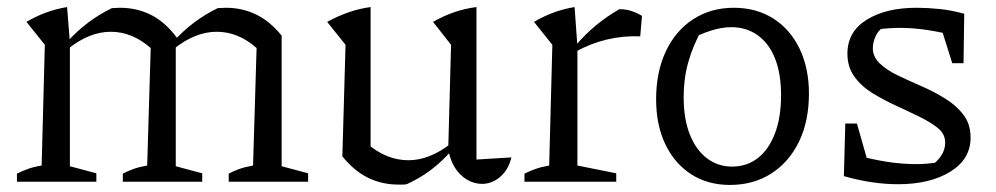

<svg xmlns="http://www.w3.org/2000/svg" viewBox="-20 -515 2822 544"><path d="M28 0V-23Q42 -30 58 -36Q74 -42 98 -46L107 -388L55 -453Q109 -485 170 -495L178 -396V-44L253 -24V0ZM328 0V-23Q341 -30 357.5 -36Q374 -42 397 -46L407 -379L482 -407L478 -393V-44L553 -24V0ZM407 -379Q354 -425 294 -425Q233 -425 172 -376L170 -396Q199 -428 230.5 -451.5Q262 -475 297 -492Q303 -492 309 -492.5Q315 -493 320 -493Q368 -493 408.5 -472.5Q449 -452 482 -407ZM628 0V-23Q641 -30 657.5 -36Q674 -42 697 -46L707 -379L778 -414V-44L853 -24V0ZM707 -379Q655 -425 594 -425Q533 -425 472 -376L470 -396Q499 -428 530.5 -451.5Q562 -475 597 -492Q603 -492 609 -492.5Q615 -493 620 -493Q666 -493 705.5 -474Q745 -455 778 -414Z M1330 -63 1429 -69Q1423 -44 1410 -27.5Q1397 -11 1380.5 -2.5Q1364 6 1346 6Q1324 6 1304 -5.5Q1284 -17 1269.5 -39Q1255 -61 1250 -93L1258 -388L1207 -453Q1266 -487 1330 -495ZM1132 7Q1126 8 1120.5 8Q1115 8 1109 8Q1062 8 1022.5 -11.5Q983 -31 950 -72L1018 -110Q1074 -61 1137 -61Q1197 -61 1257 -108L1259 -88Q1231 -56 1199.5 -32.5Q1168 -9 1132 7ZM950 -72 959 -388 907 -453Q969 -487 1030 -495V-86Z M1794 -412Q1697 -416 1610 -368V-385Q1638 -418 1669 -443.5Q1700 -469 1735 -489Q1753 -489 1768.5 -484Q1784 -479 1799 -470ZM1466 0V-23Q1480 -30 1496.5 -36Q1513 -42 1536 -46L1545 -388L1493 -453Q1547 -485 1608 -495L1616 -384V-46L1726 -24V0Z M2048 9Q1985 9 1938 -21.5Q1891 -52 1865 -106.5Q1839 -161 1839 -234Q1839 -311 1866.5 -369.5Q1894 -428 1944 -460.5Q1994 -493 2059 -493Q2123 -493 2171 -462.5Q2219 -432 2245.5 -377Q2272 -322 2272 -250Q2272 -172 2244 -114Q2216 -56 2165.5 -23.5Q2115 9 2048 9ZM2054 -43Q2096 -43 2127 -67Q2158 -91 2175.5 -136.5Q2193 -182 2193 -245Q2193 -306 2176 -349Q2159 -392 2127 -415Q2095 -438 2052 -438Q2025 -438 1993.5 -428Q1962 -418 1925 -398L1968 -430Q1943 -385 1930 -338.5Q1917 -292 1917 -240Q1917 -178 1934.5 -134Q1952 -90 1983 -66.5Q2014 -43 2054 -43Z M2524 7Q2490 7 2451.5 1.5Q2413 -4 2371 -16L2401 -77Q2447 -64 2490.5 -57Q2534 -50 2576 -50Q2593 -50 2608.5 -51.5Q2624 -53 2640 -55L2606 -39Q2627 -48 2642.5 -68Q2658 -88 2658 -111Q2658 -135 2638 -151.5Q2618 -168 2586.5 -183.5Q2555 -199 2520 -215Q2485 -231 2453 -250.5Q2421 -270 2401 -297.5Q2381 -325 2381 -363Q2381 -425 2435.5 -459Q2490 -493 2577 -493Q2608 -493 2642 -489.5Q2676 -486 2712 -476L2691 -412Q2648 -424 2607.5 -430Q2567 -436 2531 -436Q2516 -436 2500.5 -435Q2485 -434 2468 -432L2493 -444Q2472 -434 2462.5 -415.5Q2453 -397 2453 -378Q2453 -354 2473 -335Q2493 -316 2524.5 -301Q2556 -286 2591.5 -270.5Q2627 -255 2658.5 -235.5Q2690 -216 2710 -189.5Q2730 -163 2730 -125Q2730 -64 2672.5 -28.5Q2615 7 2524 7ZM2371 -16 2375 -165H2408L2450 -17ZM2678 -336 2634 -476H2712L2710 -336Z"/></svg>

Font: Piazzolla 24pt
Style: Regular
Weight: 400
Designer: Juan Pablo del Peral
Foundry: Huerta Tipografica
Version: Version 2.005